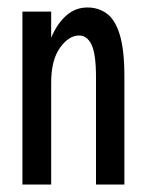

<svg xmlns="http://www.w3.org/2000/svg" viewBox="-20 -494 390 514"><path d="M40 0V-463H117V-393Q133 -431 157.5 -452.5Q182 -474 214 -474Q243 -474 265.5 -458Q288 -442 300.5 -401.5Q313 -361 313 -289V0H237V-287Q237 -350 225 -374.5Q213 -399 192 -399Q164 -399 140.5 -366Q117 -333 117 -273V0Z"/></svg>

Font: Inconsolata ExtraCondensed SemiBold
Style: Regular
Weight: 600
Width: 2
Monospace: yes
Designer: Raph Levien, Cyreal, Brenton Simpson
Foundry: Raph Levien, Cyreal, Google
Version: Version 3.001; ttfautohint (v1.8.2.53-6de2)